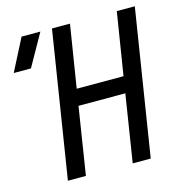

<svg xmlns="http://www.w3.org/2000/svg" viewBox="-177 -829 884 927"><g transform="rotate(-15 265.5 -365.0)"><path d="M-69 -570H17L107 -730H13ZM49 0H139L192 -336H426L373 0H463L579 -730H489L439 -418H205L255 -730H165Z"/></g></svg>

Font: JetBrains Mono
Style: Italic
Weight: 400
Italic angle: -9°
Monospace: yes
Designer: Philipp Nurullin, Konstantin Bulenkov
Foundry: JetBrains
Version: Version 2.305